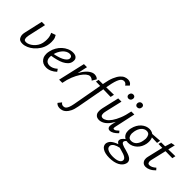

<svg xmlns="http://www.w3.org/2000/svg" viewBox="43 -1707 2966 2966"><g transform="rotate(45 1525.5 -224.5)"><path d="M151 9Q90 9 70 -23.5Q50 -56 50 -92Q50 -116 57 -145L124 -442H195L130 -147Q125 -123 125 -104Q125 -88 131.5 -67.5Q138 -47 174 -47Q199 -47 228.5 -60Q258 -73 286 -97Q314 -121 335.5 -154Q357 -187 366 -227Q371 -251 372.5 -271Q374 -291 374 -304Q374 -317 372.5 -337Q371 -357 364 -381Q357 -405 346 -425L419 -451Q445 -409 448 -376.5Q451 -344 451 -330Q451 -294 443 -256Q431 -199 399.5 -150Q368 -101 326.5 -65.5Q285 -30 239 -10.5Q193 9 151 9Z M670 10Q628 10 597.5 -5.5Q567 -21 548 -49.5Q529 -78 525.5 -104Q522 -130 522 -143Q522 -172 530 -204Q541 -254 567 -299Q593 -344 630 -377.5Q667 -411 711.5 -430.5Q756 -450 802 -450Q834 -450 854.5 -441Q875 -432 886 -417Q897 -402 898.5 -389Q900 -376 900 -369Q900 -356 897 -342Q890 -306 863 -278Q836 -250 795 -229Q754 -208 700 -195Q651 -182 597 -174Q595 -158 595 -143Q595 -114 605.5 -92.5Q616 -71 636 -59.5Q656 -48 685 -48Q714 -48 746 -61Q778 -74 811 -104L838 -65Q819 -47 799 -33Q779 -19 758 -9.5Q737 0 714.5 5Q692 10 670 10ZM628 -280Q614 -251 606 -221Q646 -228 681 -239Q724 -251 755.5 -267Q787 -283 806 -301.5Q825 -320 830 -338Q831 -346 831 -357Q831 -368 826 -377Q821 -386 809.5 -392.5Q798 -399 778 -399Q747 -399 718.5 -382.5Q690 -366 667.5 -340Q645 -314 628 -280Z M945 0 1046 -441H1113L1076 -275Q1092 -305 1109 -329Q1149 -387 1192 -417Q1235 -447 1274 -447Q1294 -447 1316.5 -439.5Q1339 -432 1352 -414L1311 -345Q1297 -361 1279 -369Q1261 -377 1245 -377Q1219 -377 1186 -351Q1153 -325 1120.5 -276.5Q1088 -228 1059.5 -158Q1031 -88 1015 0Z M1696 -374 1533 -378 1448 83Q1435 156 1412.5 200Q1390 244 1364 268Q1338 292 1311 299.5Q1284 307 1263 307Q1234 307 1213 297Q1192 287 1181 271L1226 215Q1235 229 1248.5 237.5Q1262 246 1282 246Q1294 246 1307 241.5Q1320 237 1332 222Q1344 207 1355 178.5Q1366 150 1375 102L1462 -380L1368 -382L1378 -429L1472 -430L1474 -445Q1491 -540 1516.5 -600.5Q1542 -661 1572 -695.5Q1602 -730 1633.5 -743Q1665 -756 1695 -756Q1724 -756 1745 -745Q1766 -734 1782 -708L1731 -656Q1720 -674 1706.5 -684.5Q1693 -695 1671 -695Q1651 -695 1634.5 -684.5Q1618 -674 1603 -648Q1588 -622 1574.5 -577.5Q1561 -533 1549 -464L1543 -431L1709 -434Z M2054 5Q2040 5 2029.5 0Q2019 -5 2012.5 -16Q2006 -27 2005 -37Q2004 -47 2004 -51Q2004 -64 2007 -79L2025 -158Q2006 -124 1986 -97Q1946 -43 1903 -18.5Q1860 6 1819 6Q1796 6 1775.5 -2Q1755 -10 1741 -29.5Q1727 -49 1725 -69Q1723 -89 1723 -98Q1723 -126 1731 -163L1795 -441H1866L1803 -169Q1796 -142 1795.5 -129.5Q1795 -117 1795 -113Q1795 -97 1798.5 -84Q1802 -71 1813 -63Q1824 -55 1841 -55Q1869 -55 1902 -76.5Q1935 -98 1968 -145Q2001 -192 2031 -265Q2061 -338 2081 -441H2147L2073 -99Q2070 -85 2070 -76Q2070 -70 2072 -63Q2074 -56 2089 -56Q2104 -56 2121 -68Q2138 -80 2161 -102L2186 -71Q2151 -34 2118 -14.5Q2085 5 2054 5ZM1910 -550Q1898 -550 1889 -554.5Q1880 -559 1874.5 -566Q1869 -573 1867.5 -580Q1866 -587 1866 -591Q1866 -598 1868 -605Q1871 -625 1884.5 -637Q1898 -649 1919 -649Q1930 -649 1939 -645Q1948 -641 1953.5 -634Q1959 -627 1960.5 -619.5Q1962 -612 1962 -607Q1962 -601 1961 -595Q1958 -575 1944 -562.5Q1930 -550 1910 -550ZM2100 -550Q2088 -550 2079 -554.5Q2070 -559 2065 -566Q2060 -573 2058.5 -581Q2057 -589 2057 -594Q2057 -600 2058 -605Q2061 -625 2075 -637Q2089 -649 2109 -649Q2120 -649 2129 -645Q2138 -641 2143.5 -634Q2149 -627 2151 -619.5Q2153 -612 2153 -607Q2153 -602 2151 -595Q2149 -575 2135 -562.5Q2121 -550 2100 -550Z M2386 -63Q2368 -63 2352 -66Q2348 -63 2344 -59Q2337 -53 2332 -45.5Q2327 -38 2326 -30Q2325 -25 2325 -21Q2325 -12 2332.5 -3.5Q2340 5 2355.5 13Q2371 21 2393 27.5Q2415 34 2440 40Q2471 49 2501.5 59.5Q2532 70 2555 84.5Q2578 99 2588 117Q2598 135 2598 153Q2598 162 2596 172Q2589 203 2568.5 228Q2548 253 2515 271Q2482 289 2439 298Q2396 307 2345 307Q2298 307 2260 298Q2222 289 2196 271.5Q2170 254 2160.5 234Q2151 214 2151 196Q2151 187 2153 177Q2158 156 2170.5 137Q2183 118 2206 102Q2229 86 2262 71Q2278 64 2297 58Q2278 47 2267 33Q2260 22 2260 9Q2260 3 2261 -3Q2263 -18 2272.5 -31Q2282 -44 2294 -56Q2306 -67 2320 -77Q2291 -92 2275.5 -117.5Q2260 -143 2257.5 -165Q2255 -187 2255 -198Q2255 -223 2261 -249Q2272 -298 2293.5 -335.5Q2315 -373 2344 -398.5Q2373 -424 2406 -437Q2439 -450 2473 -450Q2507 -450 2534 -437Q2545 -432 2555 -424L2716 -436L2705 -379L2589 -383Q2599 -363 2603 -337Q2605 -323 2605 -306Q2605 -282 2600 -254Q2593 -217 2575 -182.5Q2557 -148 2529 -121.5Q2501 -95 2465 -79Q2429 -63 2386 -63ZM2401 -117Q2424 -117 2446 -126Q2468 -135 2485 -153.5Q2502 -172 2514.5 -198.5Q2527 -225 2532 -260Q2537 -284 2537 -304Q2537 -337 2521 -367.5Q2505 -398 2461 -398Q2438 -398 2417 -387.5Q2396 -377 2379 -358.5Q2362 -340 2349.5 -313Q2337 -286 2331 -253Q2326 -227 2326 -206Q2326 -174 2342 -145.5Q2358 -117 2401 -117ZM2399 95Q2375 88 2351 81Q2296 93 2264 112Q2230 133 2222 163Q2221 170 2221 176Q2221 190 2228 204.5Q2235 219 2255 230.5Q2275 242 2304.5 248.5Q2334 255 2370 255Q2438 255 2478 237.5Q2518 220 2525 189Q2526 183 2526 178Q2526 165 2518 152.5Q2510 140 2492 129Q2474 118 2449.5 110Q2425 102 2399 95Z M2888 -381 2831 -137Q2825 -114 2825 -98Q2825 -83 2832.5 -67Q2840 -51 2866 -51Q2889 -51 2915 -63.5Q2941 -76 2969 -101L2996 -70Q2956 -29 2916 -10Q2876 9 2841 9Q2816 9 2797.5 -0.5Q2779 -10 2767.5 -28Q2756 -46 2754 -62.5Q2752 -79 2752 -87Q2752 -107 2758 -131L2817 -382L2732 -383L2744 -429L2831 -430L2863 -533L2926 -546L2899 -431L3051 -434L3039 -379Z"/></g></svg>

Font: Isabella Sans
Style: Italic
Weight: 400
Italic angle: -12°
Designer: Christian Thalmann (Catharsis Fonts), Cristiano Sobral
Foundry: The Isabella Sans Project Authors
Version: Version 2.026; ttfautohint (v1.8.4.7-5d5b-dirty)